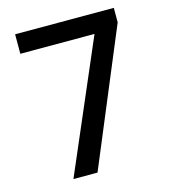

<svg xmlns="http://www.w3.org/2000/svg" viewBox="-107 -799 780 885"><g transform="rotate(-15 282.5 -357.0)"><path d="M47 -621V-714H518V-645L249 0H134L401 -621Z"/></g></svg>

Font: Noto Sans Oriya Medium
Style: Regular
Weight: 500
Version: Version 2.003